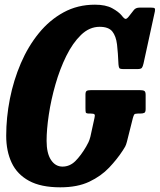

<svg xmlns="http://www.w3.org/2000/svg" viewBox="-20 -785 682 820"><path d="M367.5 -400H578Q590.5 -400 596.2 -396.8Q602 -393.5 602 -380V-319Q602 -306 596.2 -303Q590.5 -300 577 -300H568.5Q556 -300 553.2 -295.8Q550.5 -291.5 547.5 -281L522 -179.5Q518.5 -166 514.5 -158.8Q510.5 -151.5 504.5 -142.5Q480.5 -105.5 446.2 -69.2Q412 -33 361.5 -9Q311 15 237.5 15Q154.5 15 103.8 -12.8Q53 -40.5 29.8 -90Q6.5 -139.5 6.5 -205Q6.5 -283 22.2 -362.8Q38 -442.5 69 -514.8Q100 -587 145.8 -643.2Q191.5 -699.5 251.5 -732.2Q311.5 -765 385.5 -765Q431.5 -765 459.2 -749.8Q487 -734.5 500 -718.5Q510.5 -704.5 516.5 -704.2Q522.5 -704 533.5 -719L551.5 -742Q559.5 -752.5 576.5 -752.5H625Q637 -752.5 640.2 -749.8Q643.5 -747 641.5 -736.5L593 -514Q590 -500.5 585.8 -495.2Q581.5 -490 567 -490H507.5Q492 -490 489.5 -494.5Q487 -499 486 -510Q484 -559 479.8 -595Q475.5 -631 459.5 -650.8Q443.5 -670.5 405.5 -670.5Q362 -670.5 326.2 -636Q290.5 -601.5 263 -545.8Q235.5 -490 216.8 -424.5Q198 -359 188.5 -295.5Q179 -232 179 -183.5Q179 -130.5 197.8 -102Q216.5 -73.5 247 -73.5Q278 -73.5 301.8 -97Q325.5 -120.5 348 -159Q353.5 -169 357.8 -177.5Q362 -186 366 -201L383.5 -281Q386.5 -293 383.5 -296.5Q380.5 -300 368 -300H361.5Q347.5 -300 346.2 -305.2Q345 -310.5 345 -324V-381Q345 -393.5 350.2 -396.8Q355.5 -400 367.5 -400Z"/></svg>

Font: Besley* Condensed
Style: Bold Italic
Weight: 700
Width: 3
Italic angle: -13°
Designer: Owen Earl
Foundry: indestructible type*
Version: Version 3.000; ttfautohint (v1.8.3)